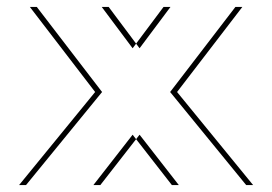

<svg xmlns="http://www.w3.org/2000/svg" viewBox="-20 -533 784 553"><path d="M709 0H495L382 -145L269 0H55L274 -268L86 -513H293L382 -394L471 -513H678L490 -268ZM689 0 470 -268 658 -513H451L362 -394L273 -513H66L254 -268L35 0H249L362 -145L475 0Z"/></svg>

Font: Hussar Plate
Style: Regular
Weight: 700
Foundry: Cannot Into Space Fonts
Version: Version 0.798247